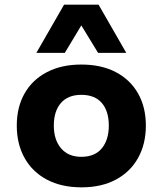

<svg xmlns="http://www.w3.org/2000/svg" viewBox="-20 -793 698 824"><path d="M330 11Q244 11 181.5 -22Q119 -55 85.5 -115Q52 -175 52 -254Q52 -333 85.5 -392Q119 -451 181.5 -483.5Q244 -516 329 -516Q415 -516 477 -483.5Q539 -451 572.5 -392Q606 -333 606 -254Q606 -175 572.5 -115Q539 -55 477 -22Q415 11 330 11ZM329 -120Q387 -120 417 -156.5Q447 -193 447 -254Q447 -316 417 -351Q387 -386 329 -386Q272 -386 241.5 -351Q211 -316 211 -254Q211 -193 242 -156.5Q273 -120 329 -120ZM136 -566 255 -773H403L522 -566H401L329 -684L258 -566Z"/></svg>

Font: Nunito Sans 6pt ExtraBold
Style: Regular
Weight: 800
Version: Version 3.101;gftools[0.9.27]